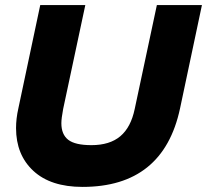

<svg xmlns="http://www.w3.org/2000/svg" viewBox="-20 -719 813 754"><path d="M43 -216Q43 -253 52 -293L138 -699H315L228 -291Q221 -254 221 -235Q221 -191 248 -170Q275 -149 339 -149Q411 -149 452.5 -184Q494 -219 509 -291L596 -699H773L687 -293Q621 15 304 15Q179 15 111 -48Q43 -111 43 -216Z"/></svg>

Font: Prompt Bold
Style: Bold Italic
Weight: 700
Italic angle: -12°
Designer: Katatrad Team
Foundry: CadsonDemak
Version: Version 1.000